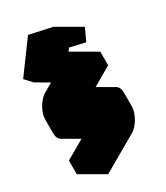

<svg xmlns="http://www.w3.org/2000/svg" viewBox="-288 -1072 1053 1221"><g transform="rotate(-30 238.5 -461.0)"><path d="M217 -200Q182 -180 156 -195Q130 -210 130 -250V-350Q130 -377 142 -406.5Q154 -436 174 -461.5Q194 -487 217 -500L476 -650V-550L217 -400V-300L390 -400Q424 -420 450 -405Q476 -390 476 -350V-250Q476 -224 464 -194Q452 -164 432.5 -138.5Q413 -113 390 -100L130 50V-50L390 -200V-300ZM317 -772 185 -592 138 -644 304 -872 470 -836 429 -746ZM390 -300V-200L217 -300V-400ZM390 -200 130 -50 -43 -150 217 -300ZM130 -50V50L-43 -50V-150ZM470 -836 304 -872 131 -972 297 -936ZM450 -405Q424 -420 390 -400L217 -300L43 -400L217 -500Q251 -520 277 -505ZM476 -650 217 -500Q194 -487 174 -461.5Q154 -436 142 -406.5Q130 -377 130 -350V-250Q130 -210 156 -195L-17 -295Q-43 -310 -43 -350V-450Q-43 -477 -31 -506.5Q-19 -536 0.7 -561.5Q20.4 -587 43 -600L303 -750ZM304 -872 138 -644 -36 -744 131 -972ZM138 -644 185 -592 12 -692 -36 -744Z"/></g></svg>

Font: Nabla Normal
Style: Regular
Weight: 400
Designer: Arthur Reinders Folmer
Version: Version 1.000